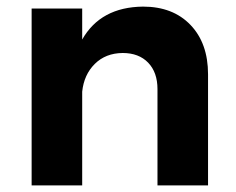

<svg xmlns="http://www.w3.org/2000/svg" viewBox="-20 -564 717 584"><path d="M415 -543.9Q505.9 -543.9 559.3 -488.3Q612.8 -432.6 612.8 -337.9V0H459V-293Q459 -343.8 430.7 -373.3Q402.3 -402.8 353 -402.8Q301.3 -402.3 268.3 -369.6Q235.4 -336.9 230 -285.2V0H76.2V-538.1H230V-443.8Q286.1 -542.5 415 -543.9Z"/></svg>

Font: Montserrat arm SemiBold
Style: Regular
Weight: 600
Designer: Julieta Ulanovsky
Foundry: Julieta Ulanovsky
Version: Version 6.000;PS 006.000;hotconv 1.0.88;makeotf.lib2.5.64775